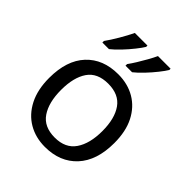

<svg xmlns="http://www.w3.org/2000/svg" viewBox="-214 -895 1033 1033"><g transform="rotate(45 302.5 -378.0)"><path d="M551 -269Q551 -136 483.5 -63Q416 10 301 10Q230 10 174.5 -22.5Q119 -55 87 -117.5Q55 -180 55 -269Q55 -402 122 -474Q189 -546 304 -546Q377 -546 432.5 -513.5Q488 -481 519.5 -419.5Q551 -358 551 -269ZM146 -269Q146 -174 183.5 -118.5Q221 -63 303 -63Q384 -63 422 -118.5Q460 -174 460 -269Q460 -364 422 -418Q384 -472 302 -472Q220 -472 183 -418Q146 -364 146 -269ZM482 -756Q472 -739 449 -710Q426 -681 399 -652.5Q372 -624 349 -606H299V-618Q313 -637 329 -663Q345 -689 360.5 -716.5Q376 -744 386 -766H482ZM306 -756Q296 -739 273 -710Q250 -681 223 -652.5Q196 -624 173 -606H123V-618Q144 -647 169 -689.5Q194 -732 210 -766H306Z"/></g></svg>

Font: Noto Sans Tagbanwa
Style: Regular
Weight: 400
Designer: Monotype Design Team
Foundry: Monotype Imaging Inc.
Version: Version 2.001; ttfautohint (v1.8.4.7-5d5b)